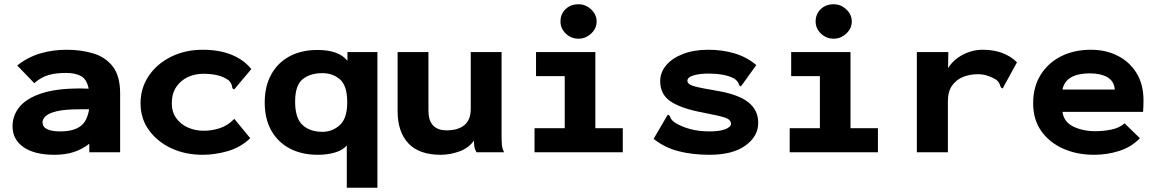

<svg xmlns="http://www.w3.org/2000/svg" viewBox="-20 -716 5440 903"><path d="M236 12Q142 12 90.5 -24Q39 -60 39 -122Q39 -173 71.5 -213Q104 -253 174 -276.5Q244 -300 358 -300Q364 -300 374.5 -299.5Q385 -299 397 -299Q388 -344 360.5 -358.5Q333 -373 290 -373Q244 -373 209.5 -363.5Q175 -354 141 -325L61 -408Q110 -447 168.5 -464.5Q227 -482 294 -482Q362 -482 419.5 -464.5Q477 -447 511 -402.5Q545 -358 545 -276V0H400V-40Q367 -14 327 -1Q287 12 236 12ZM180 -141Q180 -98 264 -98Q323 -98 356.5 -121Q390 -144 399 -202Q387 -202 375 -202Q363 -202 355 -202Q283 -202 245.5 -192.5Q208 -183 194 -169Q180 -155 180 -141Z M933 12Q851 12 785 -19Q719 -50 680 -104.5Q641 -159 641 -230Q641 -302 679.5 -359Q718 -416 784.5 -449Q851 -482 933 -482Q1011 -482 1069 -458.5Q1127 -435 1162 -391L1087 -302L1081 -295L1073 -301Q1072 -309 1069.5 -317Q1067 -325 1057 -337Q1033 -355 1003 -362Q973 -369 936 -369Q897 -369 863.5 -353.5Q830 -338 809 -307Q788 -276 788 -230Q788 -189 809 -160Q830 -131 864.5 -116Q899 -101 938 -101Q976 -101 1013.5 -113Q1051 -125 1082 -157L1157 -66Q1112 -23 1052 -5.5Q992 12 933 12Z M1611 167V-32Q1593 -10 1556.5 1Q1520 12 1475 12Q1399 12 1343 -17.5Q1287 -47 1256 -102Q1225 -157 1225 -234Q1225 -310 1255.5 -365.5Q1286 -421 1341.5 -451Q1397 -481 1473 -481Q1574 -481 1614 -430V-471H1755V167ZM1496 -96Q1543 -96 1578 -127.5Q1613 -159 1613 -235Q1613 -313 1579 -342.5Q1545 -372 1496 -372Q1439 -372 1403.5 -343.5Q1368 -315 1368 -238Q1368 -160 1403 -128Q1438 -96 1496 -96Z M2053 12Q1951 12 1900.5 -42Q1850 -96 1850 -193V-471H1995V-196Q1995 -103 2081 -103Q2135 -103 2164.5 -128Q2194 -153 2194 -204V-471H2339V-75Q2339 -52 2340.5 -34.5Q2342 -17 2351 0H2221Q2213 -13 2211 -26.5Q2209 -40 2209 -55Q2185 -20 2141 -4Q2097 12 2053 12Z M2494 0V-113H2636V-358H2501V-471H2780V-113H2909V0ZM2701 -534Q2666 -534 2641 -558Q2616 -582 2616 -615Q2616 -650 2640 -673Q2664 -696 2701 -696Q2734 -696 2760 -672Q2786 -648 2786 -615Q2786 -582 2760 -558Q2734 -534 2701 -534Z M3317 12Q3236 12 3170.5 -5Q3105 -22 3054 -63L3116 -169L3121 -177L3129 -172Q3132 -164 3136 -157Q3140 -150 3153 -140Q3185 -120 3226 -109Q3267 -98 3318 -98Q3365 -98 3391.5 -108.5Q3418 -119 3418 -134Q3418 -153 3390.5 -162.5Q3363 -172 3289 -186Q3189 -204 3137 -237Q3085 -270 3085 -334Q3085 -376 3113.5 -409.5Q3142 -443 3193 -462.5Q3244 -482 3311 -482Q3377 -482 3434.5 -465Q3492 -448 3537 -410L3470 -317L3464 -309L3456 -316Q3454 -323 3450.5 -329.5Q3447 -336 3434 -346Q3410 -359 3379 -364.5Q3348 -370 3314 -370Q3271 -370 3242 -361.5Q3213 -353 3213 -336Q3213 -319 3246 -310Q3279 -301 3352 -289Q3453 -272 3499.5 -235Q3546 -198 3546 -138Q3546 -75 3486 -31.5Q3426 12 3317 12Z M3694 0V-113H3836V-358H3701V-471H3980V-113H4109V0ZM3901 -534Q3866 -534 3841 -558Q3816 -582 3816 -615Q3816 -650 3840 -673Q3864 -696 3901 -696Q3934 -696 3960 -672Q3986 -648 3986 -615Q3986 -582 3960 -558Q3934 -534 3901 -534Z M4292 -471H4440L4439 -395Q4462 -434 4507 -458Q4552 -482 4602 -482Q4703 -482 4763 -423L4700 -308L4697 -300L4688 -304Q4684 -312 4681.5 -320.5Q4679 -329 4667 -340Q4648 -352 4626 -359.5Q4604 -367 4579 -367Q4541 -367 4509 -354Q4477 -341 4457.5 -313Q4438 -285 4438 -240V0H4292Z M5125 12Q5045 12 4980 -17Q4915 -46 4877 -100Q4839 -154 4839 -230Q4839 -308 4874.5 -364.5Q4910 -421 4971 -451.5Q5032 -482 5111 -482Q5181 -482 5237 -453.5Q5293 -425 5325.5 -372Q5358 -319 5358 -244Q5358 -233 5357.5 -217Q5357 -201 5356 -190H4977Q4983 -143 5027.5 -121Q5072 -99 5132 -99Q5169 -99 5206.5 -106.5Q5244 -114 5269 -136L5341 -66Q5302 -25 5245 -6.5Q5188 12 5125 12ZM4977 -295H5223Q5220 -334 5188.5 -352.5Q5157 -371 5105 -371Q5051 -371 5018 -352.5Q4985 -334 4977 -295Z"/></svg>

Font: Inconsolata Expanded Black
Style: Regular
Weight: 900
Width: 7
Monospace: yes
Designer: Raph Levien, Cyreal, Brenton Simpson
Foundry: Raph Levien, Cyreal, Google
Version: Version 3.001; ttfautohint (v1.8.2.53-6de2)